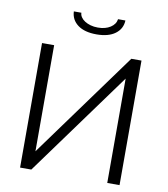

<svg xmlns="http://www.w3.org/2000/svg" viewBox="-97 -997 942 1078"><g transform="rotate(10 374.0 -458.0)"><path d="M530 -916Q528 -868 489.5 -839.5Q451 -811 383 -811Q315 -811 276.5 -839.5Q238 -868 236 -916H279Q279 -903 287 -891Q295 -879 309 -870Q323 -861 342 -855.5Q361 -850 384 -850Q427 -850 455.5 -868.5Q484 -887 488 -916ZM160 -105 600 -710H658V0H588V-595L155 0H91V-710H160Z"/></g></svg>

Font: Oxford Sans
Style: Regular
Weight: 400
Designer: Matt McInerney, Pablo Impallari, Rodrigo Fuenzalida
Foundry: Matt McInerney, Pablo Impallari, Rodrigo Fuenzalida
Version: Version 3.000g; ttfautohint (v1.5) -l 8 -r 28 -G 28 -x 14 -D